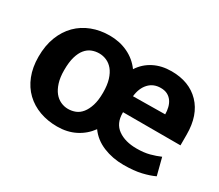

<svg xmlns="http://www.w3.org/2000/svg" viewBox="-95 -693 1037 909"><g transform="rotate(30 423.5 -238.0)"><path d="M831 -204H517V-200Q517 -143 556 -115Q595 -87 658 -87Q698 -87 728 -95Q758 -103 783 -114L807 -21Q780 -8 740 1.5Q700 11 643 11Q583 11 532 -10Q481 -31 451 -73Q422 -33 378.5 -11Q335 11 280 11Q228 11 184 -5Q140 -21 107.5 -52Q75 -83 57 -128.5Q39 -174 39 -232Q39 -293 57.5 -340.5Q76 -388 108.5 -420.5Q141 -453 185.5 -470Q230 -487 282 -487Q337 -487 382 -465.5Q427 -444 456 -404Q482 -444 524 -465.5Q566 -487 620 -487Q717 -487 774 -428Q831 -369 831 -263ZM389 -237Q389 -278 380 -307Q371 -336 356 -354Q341 -372 321.5 -380.5Q302 -389 281 -389Q260 -389 241 -381.5Q222 -374 207.5 -356.5Q193 -339 184.5 -310Q176 -281 176 -237Q176 -198 185 -169.5Q194 -141 208.5 -123Q223 -105 242.5 -96Q262 -87 283 -87Q304 -87 323 -94.5Q342 -102 356.5 -120Q371 -138 380 -166.5Q389 -195 389 -237ZM695 -295Q695 -314 690.5 -332Q686 -350 676.5 -363.5Q667 -377 652 -385Q637 -393 615 -393Q575 -393 550 -366Q525 -339 520 -293Z"/></g></svg>

Font: Ek Mukta
Style: Bold
Weight: 700
Designer: Girish Dalvi and Yashodeep Gholap
Foundry: Ek Type
Version: Version 2.538;PS 1.002;hotconv 16.6.51;makeotf.lib2.5.65220;